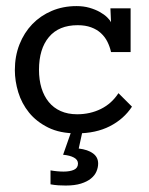

<svg xmlns="http://www.w3.org/2000/svg" viewBox="-20 -420 479 618"><path d="M404.8 -76.7Q378.4 -36.6 333.5 -13.7Q288.6 9.3 226.6 9.3Q172.9 9.3 135 -9.5Q97.2 -28.3 73.5 -57.6Q49.8 -86.9 38.8 -123Q27.8 -159.2 27.8 -194.3Q27.8 -239.3 42.7 -277.1Q57.6 -314.9 84 -342.3Q110.4 -369.6 146.7 -385Q183.1 -400.4 226.1 -400.4Q249 -400.4 267.8 -395Q286.6 -389.6 301 -381.6Q315.4 -373.5 324.7 -364.5Q334 -355.5 337.4 -348.1L335.4 -393.1H400.4V-252.4H337.4Q333.5 -270 325.7 -285.6Q317.9 -301.3 304.9 -313.2Q292 -325.2 273.4 -332Q254.9 -338.9 230 -338.9Q169.4 -338.9 137.5 -300.8Q105.5 -262.7 105.5 -195.3Q105.5 -163.1 113.5 -136.7Q121.6 -110.4 137 -91.6Q152.3 -72.8 175.3 -62.5Q198.2 -52.2 228.5 -52.2Q270 -52.2 304.7 -69.3Q339.4 -86.4 361.3 -120.1ZM142.6 128.4Q153.8 130.4 164.3 131.3Q174.8 132.3 184.6 132.3Q205.1 132.3 218 126.5Q231 120.6 231 106.4Q231 94.2 218 87.2Q205.1 80.1 183.1 78.1L211.4 -2.4H246.6L233.4 58.1Q262.7 61.5 279.3 73.7Q295.9 85.9 295.9 106.4Q295.9 119.1 290.5 131.8Q285.2 144.5 272.9 154.5Q260.7 164.6 240.7 170.9Q220.7 177.2 191.4 177.2Q180.2 177.2 168.2 176.5Q156.2 175.8 142.6 173.3Z"/></svg>

Font: Rokkitt
Style: Regular
Weight: 400
Version: Version 1.2; ttfautohint (v1.5) -l 7 -r 28 -G 50 -x 13 -D la